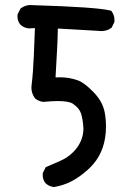

<svg xmlns="http://www.w3.org/2000/svg" viewBox="-20 -757 540 773"><path d="M151.9 -52.7Q151.9 -55.7 152.3 -60.5L164.1 -84L222.7 -109.4Q252.4 -122.1 274.9 -145Q294.4 -164.1 305.2 -188.7Q315.9 -213.4 315.9 -238.8Q315.9 -242.7 315.4 -246.6Q313.5 -276.9 306.2 -300.3Q298.8 -322.3 273.4 -339.4Q257.3 -350.1 212.4 -350.1Q187.5 -350.1 154.3 -346.7Q135.3 -349.1 121.1 -360.8Q106.4 -380.9 106.4 -404.3Q106.4 -410.2 107.4 -416Q113.3 -464.4 116.2 -532.7L120.6 -644L95.2 -642.6Q76.7 -645 63 -656.7Q50.3 -670.9 50.3 -691.4Q50.3 -694.8 50.8 -699.2L62 -721.7L63.5 -723.1Q81.1 -736.8 103.5 -736.8Q106.4 -736.8 109.9 -736.3Q371.1 -728.5 424.8 -714.4L427.2 -713.9L429.2 -711.9Q440.9 -696.3 440.9 -675.8Q440.9 -672.9 440.4 -668L429.2 -645L427.2 -644Q410.2 -631.8 387.7 -631.8Q381.3 -631.8 375 -632.8L212.9 -642.1Q212.4 -598.6 209 -543Q205.6 -487.3 203.6 -445.3Q211.9 -445.8 221.7 -445.8Q259.3 -445.8 294.4 -433.1Q319.8 -423.8 356.4 -386.2Q393.1 -348.6 401.4 -305.2Q406.7 -277.3 406.7 -248Q406.7 -155.8 355.5 -96.2Q345.2 -84 332.5 -72.8Q298.3 -42.5 266.6 -26.4Q234.9 -10.3 197.3 -3.9Q178.2 -6.3 164.6 -18.1Q151.9 -32.2 151.9 -52.7Z"/></svg>

Font: Bakudai
Style: Bold
Weight: 700
Version: Version 1.48